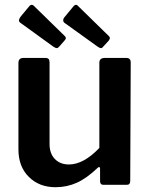

<svg xmlns="http://www.w3.org/2000/svg" viewBox="-20 -772 628 802"><path d="M395 -154C351 -108 308.7 -85 268 -85C243.3 -85 223.7 -92.7 209 -108C194.3 -123.3 187 -144 187 -170V-511C187 -517.7 185.7 -522.5 183 -525.5C180.3 -528.5 176 -530 170 -530H78C64 -530 57 -523 57 -509V-148C57 -100 71.5 -61.7 100.5 -33C129.5 -4.3 166.7 10 212 10C243.3 10 272.8 3.8 300.5 -8.5C328.2 -20.8 357.3 -41.7 388 -71C390.7 -73.7 393 -74.7 395 -74C397 -73.3 398 -71.3 398 -68V-15C398 -5 402.7 0 412 0H510C519.3 0 524 -5.3 524 -16L526 -511C526 -523.7 520 -530 508 -530H418C402.7 -530 395 -523.3 395 -510ZM112 -752C109.3 -752 106.3 -750.3 103 -747L65 -701C61 -694.3 59 -689.7 59 -687C59 -682.3 62.3 -678 69 -674L203 -577C209 -573 213.7 -571 217 -571C220.3 -571 223.7 -573 227 -577L249 -602C253 -606 255 -609.7 255 -613C255 -615.7 253.7 -618.3 251 -621L121 -748C118.3 -750.7 115.3 -752 112 -752ZM297 -752C294.3 -752 291.3 -750.3 288 -747L250 -701C246 -696.3 244 -691.7 244 -687C244 -681.7 247 -677.3 253 -674L388 -577C394 -573 398.3 -571 401 -571C405 -571 408.3 -573 411 -577L434 -602C437.3 -606.7 439 -610.3 439 -613C439 -615.7 437.7 -618.3 435 -621L305 -748C303 -750.7 300.3 -752 297 -752Z"/></svg>

Font: Libre Franklin SemiBold
Style: Regular
Weight: 600
Designer: Pablo Impallari, Rodrigo Fuenzalida
Foundry: Impallari Type
Version: Version 1.002; ttfautohint (v1.5)